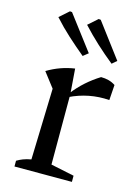

<svg xmlns="http://www.w3.org/2000/svg" viewBox="-114 -809 625 872"><g transform="rotate(15 198.0 -373.0)"><path d="M381 -403Q284 -410 196 -367V-384Q223 -419 253.5 -446Q284 -473 318 -494Q337 -494 354 -489.5Q371 -485 386 -475ZM43 0V-27Q56 -35 71.5 -41Q87 -47 109 -51L119 -386L66 -455Q126 -491 194 -501L203 -383V-52L313 -29V0ZM212 -565Q172 -598 133.5 -633Q95 -668 60 -707L104 -746L114 -745L236 -584ZM348 -565Q307 -598 269 -633Q231 -668 195 -707L239 -746L249 -745L370 -584Z"/></g></svg>

Font: Piazzolla Thin Medium
Style: Regular
Weight: 500
Version: Version 2.005